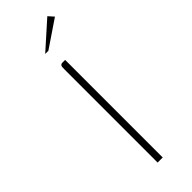

<svg xmlns="http://www.w3.org/2000/svg" viewBox="-210 -622 640 640"><g transform="rotate(-45 110.0 -302.5)"><path d="M98 0Q98 -110 98 -220Q98 -330 98 -440Q98 -447 98.5 -451Q99 -455 101.5 -457.5Q104 -460 109 -460H122V0ZM89 -521 183 -605 200 -586 104 -521Z"/></g></svg>

Font: Genos Thin Thin
Style: Regular
Weight: 250
Version: Version 1.010